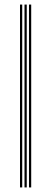

<svg xmlns="http://www.w3.org/2000/svg" viewBox="-20 -820 224 840"><path d="M106.8 0V-800H116.5V0ZM67.5 0V-800H77.2V0ZM87.2 0V-800H97V0Z"/></svg>

Font: Big Shoulders Inline Text Thin ExtraLight
Style: Regular
Weight: 250
Version: Version 2.002